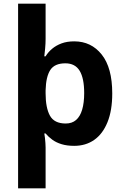

<svg xmlns="http://www.w3.org/2000/svg" viewBox="-20 -780 673 1040"><path d="M588 -274Q588 -181 562 -117.5Q536 -54 490 -22Q444 10 382 10Q343 10 313.5 1Q284 -8 263 -23.5Q242 -39 227 -57H220Q222 -47 223.5 -33Q225 -19 226 -5.5Q227 8 227 19V240H78V-760H227V-569Q227 -545 224.5 -517.5Q222 -490 220 -475H227Q241 -498 262.5 -516Q284 -534 313.5 -545Q343 -556 382 -556Q474 -556 531 -484.5Q588 -413 588 -274ZM436 -276Q436 -356 411.5 -396.5Q387 -437 334 -437Q276 -437 252.5 -401Q229 -365 227 -291V-275Q227 -196 250.5 -153.5Q274 -111 336 -111Q370 -111 392 -130Q414 -149 425 -186Q436 -223 436 -276Z"/></svg>

Font: Noto Sans Thai
Style: Bold
Weight: 700
Designer: Monotype Design Team
Foundry: Monotype Imaging Inc.
Version: Version 2.001